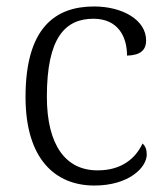

<svg xmlns="http://www.w3.org/2000/svg" viewBox="-20 -564 512 594"><path d="M272 10C379 10 434 -46 434 -86C434 -101 430 -112 421 -120C399 -73 355 -37 283 -37C184 -36 125 -114 125 -265C125 -448 182 -506 269 -506C344 -506 373 -452 373 -392C412 -393 432 -407 432 -439C432 -503 358 -544 271 -544C150 -544 59 -477 59 -264C59 -73 150 10 272 10Z"/></svg>

Font: Noto Serif Georgian Light
Style: Regular
Weight: 300
Designer: Monotype Design Team, Akaki Razmadze
Foundry: Google LLC
Version: Version 2.003